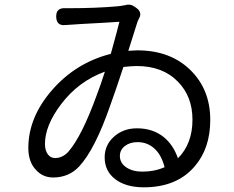

<svg xmlns="http://www.w3.org/2000/svg" viewBox="-20 -770 999 820"><path d="M594 30Q518 30 472.5 -4.5Q427 -39 427 -98Q427 -151 467 -186.5Q507 -222 565 -222Q633 -222 680 -184Q720 -151 740 -94Q802 -156 802 -259Q802 -358 740 -421Q675 -488 564 -488Q543 -488 507 -484Q479 -398 452 -323Q386 -132 318 -59Q274 -12 207 -12Q163 -12 134 -44Q101 -78 101 -138Q101 -269 202.5 -385.5Q304 -502 453 -540Q454 -543 456 -550Q482 -644 490 -677Q475 -676 427 -673Q311 -667 259 -663Q221 -659 220 -698.5Q219 -738 261 -735Q271 -735 280 -735Q388 -735 481 -743Q493 -744 515 -748Q537 -755 557 -740L565 -734Q576 -726 578.5 -714.5Q581 -703 574 -692Q566 -676 564 -667L546 -610L528 -553Q554 -555 566 -555Q708 -555 794 -470Q878 -387 878 -258Q878 -136 811 -59Q735 30 594 30ZM588 -37Q640 -37 683 -56Q669 -109 640 -135Q610 -163 567 -163Q535 -163 513.5 -146.5Q492 -130 492 -104Q492 -74 519 -55.5Q546 -37 588 -37ZM215 -95Q247 -95 272 -122Q330 -189 394 -366Q408 -402 428 -464Q315 -423 241 -325Q172 -234 172 -155Q172 -127 185 -110Q197 -95 215 -95Z"/></svg>

Font: GenSenRounded TW R
Style: Regular
Weight: 400
Version: Version 1.501;PS 1;hotconv 16.6.51;makeotf.lib2.5.65220